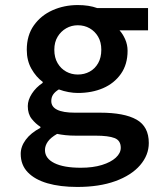

<svg xmlns="http://www.w3.org/2000/svg" viewBox="-20 -523 640 760"><path d="M286 217Q218 217 168 202.5Q118 188 90 159Q62 130 62 86Q62 57 82 30Q102 3 140 -17V-21Q121 -33 105.5 -52.5Q90 -72 90 -103Q90 -127 106 -152Q122 -177 149 -195V-199Q123 -218 104.5 -250.5Q86 -283 86 -326Q86 -383 114 -422.5Q142 -462 188 -482.5Q234 -503 288 -503Q332 -503 365 -491H566V-403H453Q466 -389 475.5 -367.5Q485 -346 485 -322Q485 -268 458.5 -230.5Q432 -193 388 -174Q344 -155 288 -155Q271 -155 251.5 -158.5Q232 -162 213 -169Q198 -160 190.5 -149Q183 -138 183 -123Q183 -100 206.5 -88.5Q230 -77 276 -77H376Q472 -77 520.5 -49.5Q569 -22 569 43Q569 91 534.5 131Q500 171 436.5 194Q373 217 286 217ZM288 -228Q314 -228 335 -239.5Q356 -251 368.5 -273Q381 -295 381 -326Q381 -356 368.5 -377.5Q356 -399 335 -411Q314 -423 288 -423Q263 -423 242 -411Q221 -399 208 -377.5Q195 -356 195 -326Q195 -295 208 -273Q221 -251 242 -239.5Q263 -228 288 -228ZM300 141Q348 141 383.5 130Q419 119 438.5 101Q458 83 458 62Q458 33 433.5 23.5Q409 14 359 14H281Q257 14 239 12Q221 10 206 7Q180 22 169 38Q158 54 158 71Q158 104 195 122.5Q232 141 300 141Z"/></svg>

Font: Source Code Pro ExtraLight SemiBold
Style: Regular
Weight: 600
Monospace: yes
Version: Version 1.018;hotconv 1.0.116;makeotfexe 2.5.65601